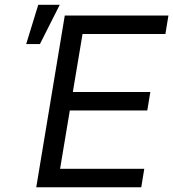

<svg xmlns="http://www.w3.org/2000/svg" viewBox="-20 -793 733 813"><path d="M133.5 0 254.3 -727.3H693.2L680.4 -649.1H329.5L288.4 -403.4H616.5L603.7 -325.3H275.6L234.4 -78.1H590.9L578.1 0ZM90.9 -606.5 142 -772.7H233L149.1 -606.5Z"/></svg>

Font: Karasuma Gothic
Style: Italic
Weight: 400
Italic angle: -9.39999°
Designer: Rasmus Andersson / Ryoko Nishizuka
Foundry: Genbu
Version: Version 1.00